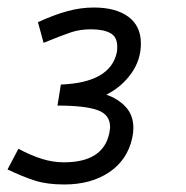

<svg xmlns="http://www.w3.org/2000/svg" viewBox="-89 -486 496 511"><path d="M286 -370Q286 -326 260 -290Q234 -254 194 -234Q226 -223 246 -201Q266 -179 266 -145Q266 -133 263 -119Q250 -60 201.5 -27.5Q153 5 82 5Q37 5 5 -5Q-27 -15 -69 -35L-40 -90Q-6 -72 23 -63Q52 -54 81 -54Q186 -54 202 -132Q204 -144 204 -148Q204 -181 170.5 -193Q137 -205 64 -205L73 -261Q205 -266 222 -347Q223 -352 223 -362Q223 -388 204.5 -398Q186 -408 153 -408Q124 -408 100 -400Q76 -392 27 -372L12 -427Q56 -447 91 -456.5Q126 -466 161 -466Q219 -466 252.5 -441.5Q286 -417 286 -370Z"/></svg>

Font: Cambay Devanagari
Style: Italic
Weight: 400
Italic angle: -11°
Designer: Pooja Saxena
Foundry: Pooja Saxena
Version: Version 1.018;PS 001.018;hotconv 1.0.70;makeotf.lib2.5.58329